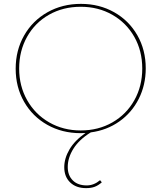

<svg xmlns="http://www.w3.org/2000/svg" viewBox="-20 -683 834 992"><path d="M330 180Q330 223 356 249Q382 275 428 275Q465 275 497 248L506 259Q488 275 469.5 282Q451 289 425 289Q373 289 342.5 259.5Q312 230 312 181Q312 135 339 89Q366 43 422 4Q413 5 396 5Q301 5 224.5 -38Q148 -81 104.5 -157Q61 -233 61 -328Q61 -423 104.5 -499.5Q148 -576 225 -619.5Q302 -663 398 -663Q493 -663 569.5 -620Q646 -577 689.5 -501Q733 -425 733 -330Q733 -244 697 -172.5Q661 -101 596.5 -55.5Q532 -10 449 1Q389 38 359.5 85Q330 132 330 180ZM397 -9Q488 -9 560.5 -50.5Q633 -92 674 -165Q715 -238 715 -329Q715 -420 674 -492.5Q633 -565 560.5 -606.5Q488 -648 397 -648Q306 -648 233.5 -607Q161 -566 120 -493Q79 -420 79 -329Q79 -238 120.5 -165Q162 -92 234.5 -50.5Q307 -9 397 -9Z"/></svg>

Font: Ysabeau Infant Thin
Style: Regular
Weight: 200
Designer: Christian Thalmann (Catharsis Fonts)
Version: Version 0.003